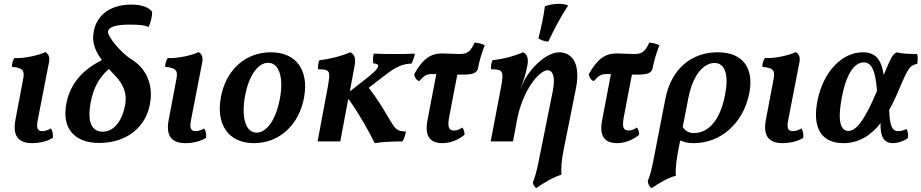

<svg xmlns="http://www.w3.org/2000/svg" viewBox="-20 -741 4828 1006"><path d="M148 9C194 9 235 -4 257 -19C259 -38 255 -55 247 -68C232 -59 216 -54 202 -54C175 -54 170 -72 178 -113L237 -416C242 -443 233 -460 217 -468C190 -453 105 -433 56 -437C47 -424 43 -408 42 -391C108 -385 109 -366 100 -320L61 -114C45 -32 74 9 148 9Z M675 -426C620 -457 541 -550 546 -577C551 -601 590 -612 657 -612C709 -612 742 -609 758 -599C770 -623 778 -656 777 -679C766 -696 733 -717 669 -717C561 -717 489 -665 472 -580C461 -528 471 -485 514 -426C417 -378 349 -307 328 -200C302 -68 370 8 500 8C639 8 741 -70 765 -192C788 -310 735 -387 675 -426ZM635 -187C618 -103 575 -51 518 -51C461 -51 436 -101 455 -204C469 -278 498 -335 551 -380C559 -370 568 -360 578 -350C627 -300 648 -251 635 -187Z M951 9C997 9 1038 -4 1060 -19C1062 -38 1058 -55 1050 -68C1035 -59 1019 -54 1005 -54C978 -54 973 -72 981 -113L1040 -416C1045 -443 1036 -460 1020 -468C993 -453 908 -433 859 -437C850 -424 846 -408 845 -391C911 -385 912 -366 903 -320L864 -114C848 -32 877 9 951 9Z M1311 9C1447 9 1550 -91 1574 -235C1597 -371 1535 -467 1399 -467C1265 -467 1163 -374 1137 -230C1112 -93 1173 9 1311 9ZM1324 -46C1268 -46 1243 -124 1264 -239C1283 -342 1330 -412 1385 -412C1442 -412 1467 -335 1447 -227C1426 -112 1377 -46 1324 -46Z M2136 -408C2145 -424 2150 -442 2154 -460C2121 -458 2086 -458 2060 -458C2022 -458 1975 -458 1938 -460C1934 -442 1933 -426 1936 -409C1955 -408 1963 -403 1961 -393C1958 -378 1932 -355 1891 -323L1813 -262L1839 -402C1844 -437 1837 -458 1815 -467C1776 -449 1699 -429 1654 -426C1647 -413 1646 -395 1646 -378C1710 -378 1713 -370 1697 -283L1644 0H1763L1805 -224C1858 -151 1920 -41 1943 9C1988 2 2040 0 2089 0C2098 -14 2103 -32 2107 -52C2064 -54 2055 -58 2024 -110C1984 -178 1956 -225 1912 -281L1999 -348C2057 -393 2091 -406 2136 -408Z M2467 -518C2445 -470 2429 -458 2387 -458C2358 -458 2326 -461 2295 -461C2237 -461 2195 -433 2150 -352C2152 -337 2161 -321 2176 -316C2205 -347 2215 -353 2245 -353H2266L2220 -112C2204 -28 2232 9 2299 9C2344 9 2387 -12 2414 -35C2414 -51 2410 -63 2402 -73C2387 -62 2373 -57 2359 -57C2332 -57 2323 -74 2334 -131L2376 -350H2403C2459 -350 2473 -358 2483 -377C2490 -415 2504 -465 2520 -504C2508 -511 2486 -516 2467 -518Z M2957 -712C2944 -718 2927 -721 2909 -721C2886 -721 2860 -717 2835 -708C2829 -661 2818 -606 2801 -540C2815 -530 2834 -524 2853 -523C2883 -588 2921 -659 2957 -712ZM2911 -467C2841 -467 2756 -381 2723 -311L2707 -277V-278C2720 -310 2735 -349 2744 -402C2749 -434 2743 -458 2720 -467C2682 -449 2606 -429 2561 -426C2554 -413 2552 -395 2553 -378C2615 -378 2621 -370 2605 -283L2551 0H2668L2688 -108C2718 -271 2807 -373 2849 -373C2869 -373 2894 -352 2876 -262L2808 76C2792 158 2786 178 2772 215C2774 227 2779 239 2791 244C2830 216 2878 188 2922 174C2919 140 2922 99 2934 40L2997 -274C3028 -427 2962 -467 2911 -467Z M3382 -518C3360 -470 3344 -458 3302 -458C3273 -458 3241 -461 3210 -461C3152 -461 3110 -433 3065 -352C3067 -337 3076 -321 3091 -316C3120 -347 3130 -353 3160 -353H3181L3135 -112C3119 -28 3147 9 3214 9C3259 9 3302 -12 3329 -35C3329 -51 3325 -63 3317 -73C3302 -62 3288 -57 3274 -57C3247 -57 3238 -74 3249 -131L3291 -350H3318C3374 -350 3388 -358 3398 -377C3405 -415 3419 -465 3435 -504C3423 -511 3401 -516 3382 -518Z M3741 -467C3604 -467 3497 -382 3466 -222L3409 72C3393 155 3385 181 3374 207C3376 222 3381 237 3394 245C3432 219 3480 190 3521 180C3517 145 3528 75 3534 45L3544 -5C3569 5 3586 9 3615 9C3757 9 3873 -95 3905 -248C3933 -382 3874 -467 3741 -467ZM3779 -244C3746 -73 3664 -44 3617 -44C3589 -44 3572 -54 3557 -75L3586 -224C3613 -364 3675 -411 3724 -411C3783 -411 3798 -342 3779 -244Z M4080 9C4126 9 4167 -4 4189 -19C4191 -38 4187 -55 4179 -68C4164 -59 4148 -54 4134 -54C4107 -54 4102 -72 4110 -113L4169 -416C4174 -443 4165 -460 4149 -468C4122 -453 4037 -433 3988 -437C3979 -424 3975 -408 3974 -391C4040 -385 4041 -366 4032 -320L3993 -114C3977 -32 4006 9 4080 9Z M4785 -458C4748 -458 4704 -459 4680 -467C4659 -459 4652 -448 4610 -348C4598 -436 4561 -467 4501 -467C4392 -467 4295 -367 4264 -217C4234 -73 4282 9 4399 9C4478 9 4541 -29 4594 -96C4591 -30 4609 9 4658 9C4683 9 4715 -1 4737 -18C4740 -36 4737 -53 4730 -65C4718 -60 4703 -54 4686 -54C4660 -54 4642 -69 4639 -165C4652 -188 4664 -212 4676 -239C4729 -358 4738 -400 4786 -406C4789 -425 4790 -445 4785 -458ZM4425 -55C4386 -55 4366 -103 4391 -232C4418 -371 4464 -414 4506 -414C4545 -414 4567 -376 4575 -265C4575 -264 4574 -263 4574 -262C4507 -102 4463 -55 4425 -55Z"/></svg>

Font: Vollkorn Semibold
Style: Italic
Weight: 600
Italic angle: -11°
Designer: Friedrich Althausen
Foundry: Friedrich Althausen
Version: Version 4.015;PS 004.015;hotconv 1.0.88;makeotf.lib2.5.64775